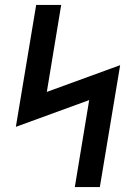

<svg xmlns="http://www.w3.org/2000/svg" viewBox="-20 -755 540 775"><path d="M282 0 340 -351 44 -243 126 -735H227L169 -384L465 -492L383 0Z"/></svg>

Font: Iosevka SS04 Semibold Oblique
Style: Regular
Weight: 600
Italic angle: -9°
Monospace: yes
Designer: Belleve Invis
Foundry: Belleve Invis
Version: Version 19.0.0; ttfautohint (v1.8.4)